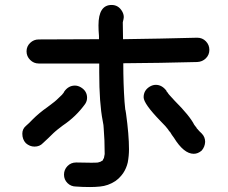

<svg xmlns="http://www.w3.org/2000/svg" viewBox="-20 -712 920 774"><path d="M343 42Q312 42 287 40Q266 40 252 26Q238 12 238 -8Q238 -28 252 -42.5Q266 -57 287 -57L349 -56Q368 -56 371 -56.5Q374 -57 375 -57L385 -60L395 -66Q395 -70 398 -73Q398 -75 399 -75L402 -91Q402 -149 398 -195L397 -208L394 -225Q380 -296 380 -420V-456H136Q116 -456 101.5 -470.5Q87 -485 87 -505Q87 -525 101.5 -539Q116 -553 136 -553L379 -554V-567Q377 -589 377 -610Q377 -692 430 -692Q457 -692 472 -667Q479 -655 479 -643Q479 -638 475 -622L476 -554Q626 -556 775 -560Q796 -560 810 -545.5Q824 -531 824 -511Q824 -491 810 -477Q796 -463 775 -462Q626 -458 477 -457Q477 -373 482 -302L485 -270Q486 -269 486 -267Q486 -265 488 -255Q500 -168 500 -110Q500 -84 495 -57Q484 -10 445 18Q416 37 383 40Q363 42 343 42ZM119 -121Q100 -121 84 -135Q70 -150 70 -173Q70 -192 84 -204Q98 -216 111 -230Q138 -257 171 -280L192 -296Q205 -305 231 -331Q231 -332 232 -333Q233 -334 234.5 -335.5Q236 -337 237 -339Q238 -341 239 -343Q256 -367 282 -367Q294 -367 306 -360Q331 -345 331 -318Q331 -305 324 -294Q287 -242 233 -206L211 -189Q209 -187 205 -184Q201 -181 196 -176Q175 -155 153 -135Q140 -121 119 -121ZM761 -92Q721 -92 681 -157Q673 -167 665 -181Q664 -181 662.5 -182.5Q661 -184 659 -188L657 -191Q651 -200 627 -224Q559 -294 559 -320Q559 -348 584 -363Q596 -370 608 -370Q633 -370 651 -346Q651 -343 654.5 -340Q658 -337 658 -335L663 -329L684 -306Q745 -245 763 -209L773 -196V-195Q774 -194 774 -193.5Q774 -193 775 -193Q783 -183 793 -174Q807 -160 807 -140Q806 -120 793 -105Q778 -92 761 -92Z"/></svg>

Font: Bad Comic
Style: Regular
Weight: 400
Designer: GGBotNet
Foundry: f0n7
Version: 0.9